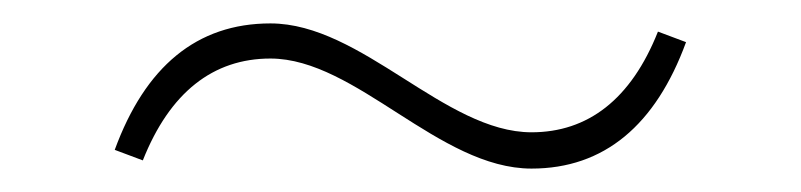

<svg xmlns="http://www.w3.org/2000/svg" viewBox="-20 -400 684 164"><path d="M78 -272 102 -263C125 -321 162 -350 211 -350C284 -350 355 -256 434 -256C496 -256 540 -293 566 -364L542 -373C519 -315 482 -287 434 -287C360 -287 289 -380 211 -380C148 -380 104 -343 78 -272Z"/></svg>

Font: LT Wave Text Thin
Style: Regular
Weight: 100
Designer: Daniel Lyons
Version: Version 2.5 (Glyphs App)